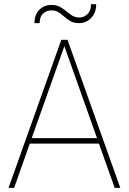

<svg xmlns="http://www.w3.org/2000/svg" viewBox="-20 -902 620 922"><path d="M227.1 -852.1Q203.1 -852.1 186.8 -836.9Q170.4 -821.8 170.4 -791H145.5Q145.5 -831.5 168.9 -855Q192.4 -878.4 226.6 -878.4Q252 -878.4 269.3 -868.4Q286.6 -858.4 301.3 -845.7Q314.5 -834.5 328.4 -826.2Q342.3 -817.9 360.8 -817.9Q383.8 -817.9 400.4 -834.5Q417 -851.1 417 -881.8H441.9Q441.9 -841.3 418.2 -816.2Q394.5 -791 360.4 -791Q334 -791 317.1 -801Q300.3 -811 286.6 -823.7Q274.4 -835 260.5 -843.5Q246.6 -852.1 227.1 -852.1ZM530.8 0 455.1 -212.4H123L47.9 0H21L274.4 -710.9H304.2L557.6 0ZM132.3 -238.8H445.8L289.1 -680.2Z"/></svg>

Font: Robert Sans Thin
Style: Regular
Weight: 100
Designer: Christian Robertson (extended by Adam Twardoch)
Foundry: Google
Version: Version 12.135;April 2, 2019;FontCreator 11.5.0.2425 64-bit;